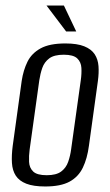

<svg xmlns="http://www.w3.org/2000/svg" viewBox="-20 -658 393 685"><path d="M141.3 7.3Q99.2 7.3 73.9 -2.6Q48.6 -12.5 36.4 -31.1Q24.3 -49.7 22.6 -76.6Q20.9 -103.6 25.4 -138L57.4 -369.4Q63.2 -407.7 78.1 -437.9Q93 -468 125 -485.5Q156.9 -503 213.3 -503Q255.3 -503 280.6 -492.8Q305.9 -482.6 317.8 -464.5Q329.6 -446.3 331.4 -422.2Q333.2 -398 329.3 -369.4L297.3 -138.2Q291.3 -92.4 275.5 -59.8Q259.7 -27.1 228.1 -9.9Q196.5 7.3 141.3 7.3ZM146.5 -32.9Q180.7 -32.9 198.2 -46Q215.8 -59.2 223.2 -80.5Q230.6 -101.7 233.7 -124.8L268.2 -371.6Q271.6 -395 270.4 -415.7Q269.3 -436.5 255.5 -449.7Q241.7 -462.8 207.5 -462.8Q173.3 -462.8 155.7 -449.7Q138.2 -436.5 130.9 -415.7Q123.7 -395 120.2 -371.6L85.8 -124.8Q82.7 -101.7 83.7 -80.5Q84.7 -59.2 98.5 -46Q112.3 -32.9 146.5 -32.9ZM216 -545.7 146 -638.2H208L252 -545.7Z"/></svg>

Font: Alumni Sans Thin
Style: Italic
Weight: 100
Italic angle: -8°
Designer: Robert E. Leuschke
Foundry: Robert E. Leuschke
Version: Version 1.016